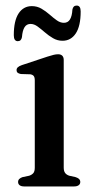

<svg xmlns="http://www.w3.org/2000/svg" viewBox="-20 -670 340 690"><path d="M209 -454.5V-68Q209 -55 214.2 -48.2Q219.5 -41.5 229 -38.5L251.5 -33.5Q259.5 -31 264 -26.8Q268.5 -22.5 268.5 -16Q268.5 -8.5 262.5 -4.2Q256.5 0 246.5 0H66.5Q56.5 0 50.8 -4.2Q45 -8.5 45 -16Q45 -22.5 49.2 -26.8Q53.5 -31 61 -33.5L85 -38.5Q95 -42 100 -48.2Q105 -54.5 105 -67.5V-381Q105 -392 101.2 -396.8Q97.5 -401.5 89 -403L55 -404Q47 -405.5 43.2 -408.8Q39.5 -412 39.5 -418Q39.5 -424 44 -428.2Q48.5 -432.5 58.5 -436L150.5 -466.5Q164.5 -471 173 -473Q181.5 -475 189 -475Q198.5 -475 203.8 -469.8Q209 -464.5 209 -454.5ZM204.7 -523.5Q186.2 -523.5 170.5 -532.8Q154.7 -542 141.2 -553.8Q127.7 -565.5 115.1 -574.8Q102.5 -584 89.9 -584Q75.5 -584 68.1 -572Q60.7 -560 58.9 -536.5Q56.2 -522 44 -522Q29.6 -522 29.6 -543.5Q29.6 -595.5 46.9 -621.8Q64.3 -648 94.4 -648Q113.3 -648 129.1 -638.8Q144.8 -629.5 158.1 -617.8Q171.4 -606 184 -597Q196.6 -588 209.6 -588Q224 -588 231.4 -600Q238.9 -612 240.2 -635.5Q242.9 -650 255.5 -650Q269.9 -650 269.9 -629Q269.9 -576.5 252.4 -550Q234.8 -523.5 204.7 -523.5Z"/></svg>

Font: Fraunces 17pt
Style: Regular
Weight: 400
Version: Version 1.000;[b76b70a41]